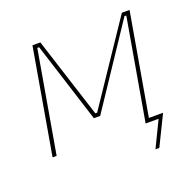

<svg xmlns="http://www.w3.org/2000/svg" viewBox="-116 -641 904 890"><g transform="rotate(-20 336.0 -196.0)"><path d="M43 0H63L150 -501H159L285 -105H316L580 -501H589L502 0H566L504 128H523L595 -19H525L612 -520H574L308 -124H299L172 -520H133Z"/></g></svg>

Font: Fixel Text 20240404 Thin
Style: Italic
Weight: 100
Width: 4
Italic angle: -10°
Designer: AlfaBravo + MacPaw
Foundry: Kyrylo Tkachov, Marchela Mozhyna, Serhii Makarenko, Maria Weinstein, Zakhar Kryvoshyya
Version: Version 1.211;Glyphs 3.2 (3225)